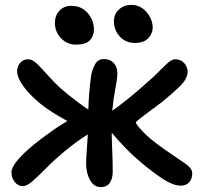

<svg xmlns="http://www.w3.org/2000/svg" viewBox="-20 -754 818 787"><path d="M74 9Q54 9 40.5 -8Q27 -25 27 -47Q27 -67 49.5 -94.5Q72 -122 109.5 -153.5Q147 -185 193 -217Q214 -232 229.5 -241.5Q245 -251 256 -258Q239 -267 218 -279.5Q197 -292 172 -309Q142 -330 113.5 -357.5Q85 -385 67.5 -413Q50 -441 50 -463Q50 -480 62 -495.5Q74 -511 95 -511Q114 -511 135.5 -489Q157 -467 187.5 -433Q218 -399 262 -364Q280 -350 301 -334Q322 -318 342 -305Q343 -339 346 -375.5Q349 -412 354 -447Q358 -468 369.5 -490Q381 -512 406 -512Q431 -512 446 -496Q461 -480 461 -455Q461 -432 453 -391.5Q445 -351 440 -300Q467 -319 499 -344.5Q531 -370 560 -395.5Q589 -421 610 -440Q637 -466 659.5 -488.5Q682 -511 698 -511Q722 -511 735.5 -495Q749 -479 749 -460Q749 -431 716.5 -399.5Q684 -368 643 -335Q619 -317 594.5 -299Q570 -281 553.5 -268Q537 -255 537 -252Q537 -245 565 -215Q593 -185 647 -147Q701 -109 734.5 -87Q768 -65 768 -44Q768 -22 756 -7.5Q744 7 721 7Q691 7 651 -18.5Q611 -44 562 -85Q518 -122 488 -154Q458 -186 438 -210Q438 -186 439.5 -154Q441 -122 441.5 -93.5Q442 -65 442 -49Q442 -22 430 -4.5Q418 13 393 13Q365 13 349 -16Q333 -45 333 -83Q333 -107 335.5 -136.5Q338 -166 340 -203Q297 -177 245 -134Q203 -99 170.5 -66Q138 -33 114 -12Q90 9 74 9ZM531 -578Q496 -578 471.5 -604Q447 -630 447 -667Q447 -696 467.5 -715Q488 -734 518 -734Q545 -734 564.5 -719.5Q584 -705 595 -683.5Q606 -662 606 -641Q606 -618 588.5 -598Q571 -578 531 -578ZM292 -571Q255 -571 230 -597.5Q205 -624 205 -660Q205 -690 223.5 -710Q242 -730 272 -730Q303 -730 323.5 -715Q344 -700 354.5 -678Q365 -656 365 -634Q365 -607 348.5 -589Q332 -571 292 -571Z"/></svg>

Font: Shantell Sans Normal
Style: Regular
Weight: 500
Designer: Stephen Nixon, Anya Danilova, Shantell Martin
Foundry: Arrow Type
Version: Version 1.009;[a7da0bfa3]